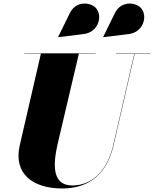

<svg xmlns="http://www.w3.org/2000/svg" viewBox="-20 -1052 872 1087"><path d="M708 -859C788 -868.5 816 -952.5 783 -1000.5C756 -1039.5 667 -1052.5 630.5 -978L564 -842.5L564.5 -841.5ZM453 -859C533 -868.5 561 -952.5 528 -1000.5C501 -1039.5 412 -1052.5 375.5 -978L309 -842.5L309.5 -841.5ZM117 -750V-748H211.5L92 -230C54 -66 169 15 332 15C490 15 587 -73 623 -230L742.5 -748H832V-750H637V-748H740.5L621 -230C585.5 -76.5 494 -2 390 -2C276 -2 278 -115 307 -240L426.5 -748H522V-750Z"/></svg>

Font: Bodoni* 96pt Fatface
Style: Italic
Weight: 900
Italic angle: -13°
Version: Version 2.3